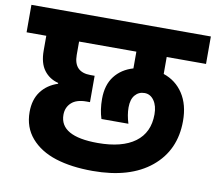

<svg xmlns="http://www.w3.org/2000/svg" viewBox="-96 -832 1016 904"><g transform="rotate(10 412.0 -380.0)"><path d="M-17.1 -608.9V-740.2H840.8V-608.9H652.8V-527.8Q712.4 -507.8 746.6 -455.6Q780.8 -403.3 780.8 -325.2Q780.8 -185.1 680.4 -102.5Q580.1 -20 401.9 -20Q299.8 -20 224.6 -43.9Q149.4 -67.9 105.7 -118.4Q62 -168.9 62 -242.2Q62 -301.3 90.8 -340.1Q119.6 -378.9 170.9 -396V-399.9Q127.9 -410.6 102.5 -444.6Q77.1 -478.5 77.1 -538.1V-608.9ZM402.8 -153.8Q519 -153.8 581.1 -199.7Q643.1 -245.6 643.1 -333Q643.1 -373.5 625.5 -398.7Q607.9 -423.8 580.1 -423.8Q552.2 -423.8 534.7 -403.3Q517.1 -382.8 517.1 -344.2Q517.1 -308.6 529.8 -268.1H400.9Q387.2 -310.1 387.2 -361.8Q387.2 -429.2 419.7 -470.9Q452.1 -512.7 507.8 -528.8V-608.9H233.9V-544.9Q233.9 -462.9 314 -462.9H334V-336.9H316.9Q269.5 -336.9 245.4 -314.5Q221.2 -292 221.2 -256.8Q221.2 -153.8 402.8 -153.8Z"/></g></svg>

Font: SVN-Poppins
Style: Bold
Weight: 700
Designer: Ninad Kale (Devanagari), Jonny Pinhorn (Latin)
Foundry: Indian Type Foundry
Version: Version 3.200;PS 1.000;hotconv 16.6.54;makeotf.lib2.5.65590